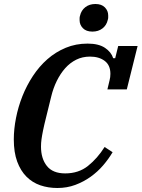

<svg xmlns="http://www.w3.org/2000/svg" viewBox="-20 -928 708 960"><path d="M267 12Q221 12 181.5 -1.5Q142 -15 112.5 -44.5Q83 -74 66 -120Q49 -166 49 -231Q49 -282 60 -338Q71 -394 92 -447Q113 -500 144.5 -548Q176 -596 217 -632Q258 -668 308.5 -689Q359 -710 418 -710Q473 -710 504.5 -689Q536 -668 546 -637H556L571 -698H668L614 -481H517L528 -527Q532 -542 532 -559Q532 -602 503.5 -623.5Q475 -645 430 -645Q392 -645 361 -629.5Q330 -614 306 -587Q282 -560 264 -523.5Q246 -487 236 -445Q221 -383 211 -343.5Q201 -304 195.5 -277Q190 -250 187.5 -231.5Q185 -213 185 -195Q185 -135 214.5 -98Q244 -61 306 -61Q373 -61 420 -98.5Q467 -136 503 -193L543 -167Q523 -133 495.5 -101Q468 -69 433 -44Q398 -19 356.5 -3.5Q315 12 267 12ZM442 -770Q411 -770 394.5 -787Q378 -804 378 -827Q378 -832 378 -837.5Q378 -843 380 -849Q386 -876 406.5 -892Q427 -908 457 -908Q488 -908 504.5 -891Q521 -874 521 -851Q521 -846 521 -840.5Q521 -835 519 -829Q513 -802 492.5 -786Q472 -770 442 -770Z"/></svg>

Font: IBM Plex Serif SemiBold
Style: Italic
Weight: 600
Italic angle: -14°
Designer: Mike Abbink, Paul van der Laan, Pieter van Rosmalen
Foundry: Bold Monday
Version: Version 2.5